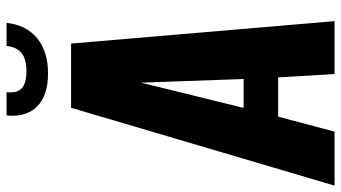

<svg xmlns="http://www.w3.org/2000/svg" viewBox="-252 -799 1048 590"><g transform="rotate(-90 272.0 -504.0)"><path d="M239.7 -914.1Q211.4 -942.4 211.4 -989.3Q211.4 -998 212.4 -1007.8H283.7Q283.2 -1002 283.2 -997.1Q282.7 -973.6 295.4 -961.4Q311 -946.8 348.1 -946.8Q385.3 -946.8 403.8 -961.7Q422.4 -976.6 425.8 -1007.8H496.6Q490.7 -948.2 450 -914.3Q409.2 -880.4 341.3 -880.4Q273.4 -880.4 239.7 -914.1ZM235.4 -279.3H324.2L313 -594.7ZM-3.4 0 235.8 -809.6H433.1L502 0H339.4L329.1 -173.3H208.5L162.6 0Z"/></g></svg>

Font: Oswald
Style: Bold
Weight: 700
Designer: Vernon Adams
Foundry: Vernon Adams
Version: 3.0; ttfautohint (v0.94.23-7a4d-dirty) -l 8 -r 50 -G 200 -x 